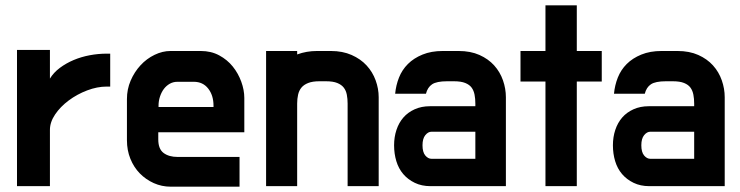

<svg xmlns="http://www.w3.org/2000/svg" viewBox="-20 -701 2786 723"><path d="M168 -405Q182 -428 205.5 -445.5Q229 -463 257.5 -475Q286 -487 318 -493Q350 -499 382 -499H395V-375H382Q346 -375 308 -360.5Q270 -346 238.5 -322.5Q207 -299 187.5 -270Q168 -241 168 -212V0H44V-513H168Z M458 -328Q458 -365 472 -397.5Q486 -430 509 -455Q532 -480 562 -494.5Q592 -509 622 -509H736Q775 -509 805.5 -492.5Q836 -476 856.5 -450.5Q877 -425 888.5 -393.5Q900 -362 900 -332V-203H576V-176Q576 -140 596 -125Q616 -110 649 -110H882V2H623Q589 2 559 -11.5Q529 -25 506.5 -48Q484 -71 471 -103Q458 -135 458 -173ZM577 -298H784V-303Q784 -342 764 -367.5Q744 -393 710 -393H648Q632 -393 619 -385.5Q606 -378 597 -366Q588 -354 582.5 -337.5Q577 -321 577 -303Z M1183 -395Q1157 -395 1140.5 -388.5Q1124 -382 1115 -371Q1106 -360 1102.5 -344.5Q1099 -329 1099 -311V0H982V-509H1099V-496Q1134 -509 1174 -509H1226Q1270 -509 1304 -494Q1338 -479 1360.5 -454.5Q1383 -430 1394.5 -398.5Q1406 -367 1406 -335V0H1289V-311Q1289 -329 1286 -344.5Q1283 -360 1274.5 -371Q1266 -382 1250 -388.5Q1234 -395 1207 -395Z M1468 -348Q1471 -380 1482.5 -409Q1494 -438 1516 -460Q1538 -482 1571 -495.5Q1604 -509 1647 -509H1707Q1752 -509 1785.5 -494Q1819 -479 1841 -454.5Q1863 -430 1874 -398.5Q1885 -367 1885 -335V0H1601Q1568 0 1542 -12.5Q1516 -25 1498.5 -45.5Q1481 -66 1472.5 -94Q1464 -122 1464 -154Q1464 -185 1473 -212Q1482 -239 1499 -258.5Q1516 -278 1541.5 -289.5Q1567 -301 1599 -301H1770V-311Q1770 -329 1767 -344.5Q1764 -360 1756 -371Q1748 -382 1732 -388.5Q1716 -395 1689 -395H1664Q1624 -395 1607 -383.5Q1590 -372 1584 -348ZM1571 -154Q1571 -128 1581.5 -115.5Q1592 -103 1605 -103H1770V-205H1605Q1592 -205 1581.5 -192Q1571 -179 1571 -154Z M1940 -509H2034V-681H2152V-509H2246V-394H2152V0H2034V-394H1940Z M2292 -348Q2295 -380 2306.5 -409Q2318 -438 2340 -460Q2362 -482 2395 -495.5Q2428 -509 2471 -509H2531Q2576 -509 2609.5 -494Q2643 -479 2665 -454.5Q2687 -430 2698 -398.5Q2709 -367 2709 -335V0H2425Q2392 0 2366 -12.5Q2340 -25 2322.5 -45.5Q2305 -66 2296.5 -94Q2288 -122 2288 -154Q2288 -185 2297 -212Q2306 -239 2323 -258.5Q2340 -278 2365.5 -289.5Q2391 -301 2423 -301H2594V-311Q2594 -329 2591 -344.5Q2588 -360 2580 -371Q2572 -382 2556 -388.5Q2540 -395 2513 -395H2488Q2448 -395 2431 -383.5Q2414 -372 2408 -348ZM2395 -154Q2395 -128 2405.5 -115.5Q2416 -103 2429 -103H2594V-205H2429Q2416 -205 2405.5 -192Q2395 -179 2395 -154Z"/></svg>

Font: Do Hyeon
Style: Regular
Weight: 400
Version: Version 1.001